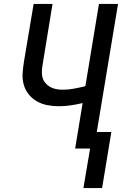

<svg xmlns="http://www.w3.org/2000/svg" viewBox="-20 -755 640 976"><path d="M404 201 438 0H362L400 -231Q370 -224 339.5 -219.5Q309 -215 279 -215Q249 -215 220.5 -220.5Q192 -226 167.5 -240Q143 -254 125.5 -276Q108 -298 100.5 -325.5Q93 -353 95 -383Q97 -413 102 -443L151 -735H247L197 -429Q194 -412 193 -394.5Q192 -377 196 -361.5Q200 -346 210.5 -333.5Q221 -321 235 -313Q249 -305 265.5 -302Q282 -299 299 -299Q328 -299 357 -304.5Q386 -310 414 -317L483 -735H580L472 -84H546L499 201Z"/></svg>

Font: Iosevka SS04 Medium Extended
Style: Italic
Weight: 500
Width: 7
Italic angle: -9°
Monospace: yes
Designer: Belleve Invis
Foundry: Belleve Invis
Version: Version 19.0.0; ttfautohint (v1.8.4)